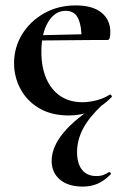

<svg xmlns="http://www.w3.org/2000/svg" viewBox="-20 -415 458 710"><path d="M287 275Q232 275 201.5 249Q171 223 171 180Q171 77 347 -32L358 -27Q309 19 287 61Q265 103 265 147Q265 190 283.5 213Q302 236 336 236Q353 236 363.5 231.5Q374 227 382 222Q385 220 388.5 224Q392 228 389 230Q365 254 340.5 264.5Q316 275 287 275ZM235 12Q170 12 124.5 -15Q79 -42 55.5 -86.5Q32 -131 32 -181Q32 -240 62 -288.5Q92 -337 143.5 -366Q195 -395 260 -395Q322 -395 355 -368.5Q388 -342 388 -296Q388 -285 386 -276Q384 -267 377 -267H281Q283 -314 270 -344.5Q257 -375 223 -375Q183 -375 158 -333.5Q133 -292 133 -223Q133 -167 151 -125Q169 -83 203 -60Q237 -37 285 -37Q309 -37 336.5 -44Q364 -51 386 -65Q388 -67 391.5 -63Q395 -59 393 -56Q356 -19 317.5 -3.5Q279 12 235 12ZM98 -265 97 -284 316 -289V-267Z"/></svg>

Font: Cormorant Light
Style: Bold
Weight: 700
Version: Version 4.000